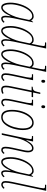

<svg xmlns="http://www.w3.org/2000/svg" viewBox="1218 -2018 810 3287"><g transform="rotate(90 1623.5 -375.0)"><path d="M26 -149Q26 -232 56 -325.5Q86 -419 140.5 -482.5Q195 -546 264 -546Q306 -546 331 -502L355 -536H363L293 -204Q277 -128 277 -69Q277 -15 302 -15Q326 -15 355 -48L370 -31Q355 -11 335 -0.5Q315 10 298 10Q250 10 250 -68Q250 -90 259 -151H256Q217 -64 181 -27Q145 10 108 10Q66 10 46 -32.5Q26 -75 26 -149ZM288 -307 322 -468Q313 -493 296.5 -507Q280 -521 259 -521Q201 -521 154 -459Q107 -397 80.5 -309Q54 -221 54 -149Q54 -87 69 -51Q84 -15 110 -15Q140 -15 176.5 -60.5Q213 -106 243.5 -175Q274 -244 288 -307Z M426 -149Q426 -232 456 -325.5Q486 -419 540.5 -482.5Q595 -546 664 -546Q688 -546 703.5 -537.5Q719 -529 731 -510L744 -575L760 -652Q768 -694 768 -712Q768 -731 761 -735.5Q754 -740 725 -740H705L710 -760H811L693 -204Q677 -128 677 -69Q677 -15 702 -15Q731 -15 760 -48L775 -31Q760 -11 738.5 -0.5Q717 10 701 10Q650 10 650 -68Q650 -90 659 -151H656Q617 -64 581 -27Q545 10 508 10Q466 10 446 -32.5Q426 -75 426 -149ZM688 -311 723 -476Q706 -521 659 -521Q601 -521 554 -459Q507 -397 480.5 -309Q454 -221 454 -149Q454 -88 469 -51Q484 -14 508 -14Q538 -14 575 -61Q612 -108 643 -177.5Q674 -247 688 -311Z M826 -149Q826 -232 856 -325.5Q886 -419 940.5 -482.5Q995 -546 1064 -546Q1088 -546 1103.5 -537.5Q1119 -529 1131 -510L1144 -575L1160 -652Q1168 -694 1168 -712Q1168 -731 1161 -735.5Q1154 -740 1125 -740H1105L1110 -760H1211L1093 -204Q1077 -128 1077 -69Q1077 -15 1102 -15Q1131 -15 1160 -48L1175 -31Q1160 -11 1138.5 -0.5Q1117 10 1101 10Q1050 10 1050 -68Q1050 -90 1059 -151H1056Q1017 -64 981 -27Q945 10 908 10Q866 10 846 -32.5Q826 -75 826 -149ZM1088 -311 1123 -476Q1106 -521 1059 -521Q1001 -521 954 -459Q907 -397 880.5 -309Q854 -221 854 -149Q854 -88 869 -51Q884 -14 908 -14Q938 -14 975 -61Q1012 -108 1043 -177.5Q1074 -247 1088 -311Z M1347 -707Q1347 -724 1353.5 -733.5Q1360 -743 1373 -743Q1383 -743 1390 -735.5Q1397 -728 1397 -713Q1397 -695 1390 -686Q1383 -677 1372 -677Q1347 -677 1347 -707ZM1235 -63Q1235 -108 1251 -183L1303 -428Q1311 -470 1311 -488Q1311 -507 1304 -511.5Q1297 -516 1268 -516H1249L1254 -536H1354L1279 -183Q1263 -108 1263 -63Q1263 -38 1273 -27Q1283 -16 1298 -16Q1311 -16 1326 -25.5Q1341 -35 1352 -48L1367 -31Q1353 -13 1333.5 -2Q1314 9 1296 9Q1269 9 1252 -8.5Q1235 -26 1235 -63Z M1447 -69Q1447 -91 1450.5 -114Q1454 -137 1457.5 -153.5Q1461 -170 1462 -177L1531 -511H1464L1466 -529Q1502 -531 1517.5 -539.5Q1533 -548 1542.5 -573Q1552 -598 1565 -659H1590L1564 -536H1645L1640 -511H1559L1490 -177Q1481 -136 1478 -113.5Q1475 -91 1475 -69Q1475 -15 1511 -15Q1527 -15 1545.5 -19.5Q1564 -24 1578 -31L1585 -7Q1566 2 1546 6Q1526 10 1512 10Q1447 10 1447 -69Z M1783 -707Q1783 -724 1789.5 -733.5Q1796 -743 1809 -743Q1819 -743 1826 -735.5Q1833 -728 1833 -713Q1833 -695 1826 -686Q1819 -677 1808 -677Q1783 -677 1783 -707ZM1671 -63Q1671 -108 1687 -183L1739 -428Q1747 -470 1747 -488Q1747 -507 1740 -511.5Q1733 -516 1704 -516H1685L1690 -536H1790L1715 -183Q1699 -108 1699 -63Q1699 -38 1709 -27Q1719 -16 1734 -16Q1747 -16 1762 -25.5Q1777 -35 1788 -48L1803 -31Q1789 -13 1769.5 -2Q1750 9 1732 9Q1705 9 1688 -8.5Q1671 -26 1671 -63Z M1861 -174Q1861 -265 1889 -351Q1917 -437 1967.5 -491.5Q2018 -546 2084 -546Q2140 -546 2173.5 -500.5Q2207 -455 2207 -361Q2207 -280 2181 -193.5Q2155 -107 2105 -48.5Q2055 10 1986 10Q1921 10 1891 -37Q1861 -84 1861 -174ZM2179 -360Q2179 -442 2152 -481.5Q2125 -521 2080 -521Q2027 -521 1983 -468.5Q1939 -416 1914 -335.5Q1889 -255 1889 -174Q1889 -88 1915.5 -51.5Q1942 -15 1988 -15Q2047 -15 2090 -72.5Q2133 -130 2156 -211.5Q2179 -293 2179 -360Z M2493 -63Q2493 -108 2509 -183L2544 -342Q2561 -415 2561 -453Q2561 -479 2551 -498.5Q2541 -518 2517 -518Q2480 -518 2444.5 -477Q2409 -436 2383 -376Q2357 -316 2345 -260L2289 0H2261L2352 -428Q2362 -481 2362 -495Q2362 -508 2354 -512Q2346 -516 2317 -516H2307L2312 -536H2403L2378 -422H2384Q2419 -487 2450.5 -515Q2482 -543 2519 -543Q2555 -543 2572 -517Q2589 -491 2589 -453Q2589 -418 2581 -383Q2573 -348 2572 -342L2537 -183Q2521 -108 2521 -63Q2521 -16 2551 -16Q2574 -16 2600 -48L2615 -31Q2601 -12 2583.5 -1.5Q2566 9 2549 9Q2493 9 2493 -63Z M2671 -149Q2671 -232 2701 -325.5Q2731 -419 2785.5 -482.5Q2840 -546 2909 -546Q2951 -546 2976 -502L3000 -536H3008L2938 -204Q2922 -128 2922 -69Q2922 -15 2947 -15Q2971 -15 3000 -48L3015 -31Q3000 -11 2980 -0.5Q2960 10 2943 10Q2895 10 2895 -68Q2895 -90 2904 -151H2901Q2862 -64 2826 -27Q2790 10 2753 10Q2711 10 2691 -32.5Q2671 -75 2671 -149ZM2933 -307 2967 -468Q2958 -493 2941.5 -507Q2925 -521 2904 -521Q2846 -521 2799 -459Q2752 -397 2725.5 -309Q2699 -221 2699 -149Q2699 -87 2714 -51Q2729 -15 2755 -15Q2785 -15 2821.5 -60.5Q2858 -106 2888.5 -175Q2919 -244 2933 -307Z M3080 -63Q3080 -108 3096 -183L3196 -652Q3204 -694 3204 -712Q3204 -731 3197 -735.5Q3190 -740 3161 -740H3141L3146 -760H3247L3124 -183Q3108 -108 3108 -63Q3108 -38 3118 -27Q3128 -16 3143 -16Q3156 -16 3171 -25.5Q3186 -35 3197 -48L3212 -31Q3198 -13 3178.5 -2Q3159 9 3141 9Q3114 9 3097 -8.5Q3080 -26 3080 -63Z"/></g></svg>

Font: Noto Serif CondThin
Style: Italic
Weight: 250
Width: 3
Italic angle: -12°
Designer: Monotype Design Team
Foundry: Monotype Imaging Inc.
Version: Version 1.001